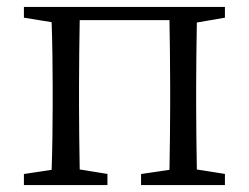

<svg xmlns="http://www.w3.org/2000/svg" viewBox="-20 -534 718 554"><path d="M629 -483V-514H49V-483L129 -470C131 -415 132 -339 132 -286V-228C132 -176 131 -99 129 -44L49 -32V0H290V-32L210 -45C209 -100 208 -176 208 -228V-286C208 -341 209 -421 210 -476H469C470 -421 471 -341 471 -286V-228C471 -176 470 -100 469 -44L387 -32V0H629V-32L548 -45C547 -100 546 -176 546 -228V-286C546 -338 547 -414 548 -469Z"/></svg>

Font: Noto Serif CJK JP
Style: Regular
Weight: 400
Designer: Ryoko NISHIZUKA 西塚涼子 (kana & ideographs); Frank Grießhammer (Latin, Greek & Cyrillic); Wenlong ZHANG 张文龙 (bopomofo); San
Foundry: Adobe Systems Incorporated
Version: Version 1.000;PS 1;hotconv 16.6.53;makeotf.lib2.5.65590